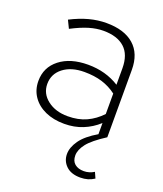

<svg xmlns="http://www.w3.org/2000/svg" viewBox="-134 -590 763 900"><g transform="rotate(20 247.0 -140.5)"><path d="M373 221Q327 221 302 197Q277 173 277 138Q277 105 302 69.5Q327 34 385 0H384V-55Q350 -24 308 -7Q266 10 216 10Q162 10 121 -8.5Q80 -27 57 -60.5Q34 -94 34 -138Q34 -206 87 -247.5Q140 -289 228 -289Q316 -289 384 -246V-328Q384 -396 347 -429.5Q310 -463 241 -463Q207 -463 170 -452Q133 -441 85 -416L66 -455Q113 -479 156 -490.5Q199 -502 242 -502Q331 -502 379.5 -459.5Q428 -417 428 -336V0Q364 41 340 72Q316 103 316 131Q316 159 333 173Q350 187 378 187Q392 187 405 183Q418 179 429 172L442 201Q427 211 410 216Q393 221 373 221ZM219 -29Q272 -29 312 -47.5Q352 -66 384 -100V-202Q351 -227 312 -239Q273 -251 223 -251Q158 -251 118 -220Q78 -189 78 -139Q78 -91 118 -60Q158 -29 219 -29Z"/></g></svg>

Font: Red Hat Display VF
Style: Regular
Weight: 300
Designer: Pentagram, MCKL
Foundry: Pentagram, MCKL
Version: Version 1.023